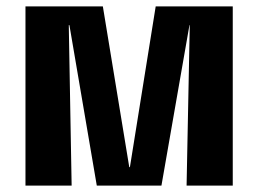

<svg xmlns="http://www.w3.org/2000/svg" viewBox="-20 -583 806 603"><path d="M60 0V-563H303L386 -58H388L469 -563H711V0H566L576 -504H575L487 0H284L198 -504H196L205 0Z"/></svg>

Font: Darker Grotesque Black
Style: Regular
Weight: 900
Designer: Gabriel Lam
Foundry: TypeRant
Version: Version 1.000;gftools[0.9.28]